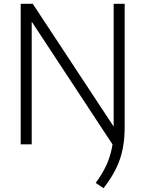

<svg xmlns="http://www.w3.org/2000/svg" viewBox="-20 -760 766 1011"><path d="M636.5 -740V-91Q636.5 7 610.5 81Q584.5 155 525 231L484 203Q521 153 542.5 104.5Q564 56 572.5 0.5L147 -646V0H89V-740H152.5L578.5 -93.5V-740Z"/></svg>

Font: Encode Sans Light
Style: Regular
Weight: 300
Designer: Multiple Designers
Foundry: Impallari Type
Version: Version 2.000